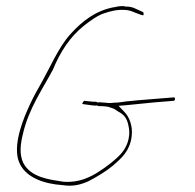

<svg xmlns="http://www.w3.org/2000/svg" viewBox="-20 -615 626 617"><path d="M45 -86C67 -44 121 -24 182 -20C213 -15 238 -21 263 -32C290 -46 319 -63 342 -82C372 -108 397 -130 403 -176C408 -211 394 -241 380 -255L361 -275L386 -277C406 -279 435 -282 476 -286L538 -291C539 -291 541 -293 542 -294C542 -295 543 -299 541 -302H538L475 -297C434 -294 405 -291 385 -289C371 -287 360 -285 346 -285C341 -284 335 -284 329 -284C323 -284 313 -286 306 -286H304C301 -287 298 -286 294 -286H292C290 -289 286 -288 282 -288H281C268 -289 259 -290 250 -291C248 -289 246 -286 244 -281C253 -279 268 -278 280 -276H283C286 -275 288 -276 291 -276H293C295 -273 300 -274 305 -274C312 -274 320 -273 326 -272H327L342 -267C348 -265 352 -262 359 -257C376 -248 388 -238 393 -210C402 -170 384 -138 369 -121C351 -101 322 -79 300 -65C270 -45 232 -27 184 -31C139 -38 80 -44 55 -91C41 -120 46 -154 54 -186C72 -265 118 -331 150 -391C174 -450 206 -497 248 -531C267 -546 293 -566 317 -573C335 -579 357 -585 382 -583C392 -583 404 -579 415 -574L434 -567C437 -567 438 -565 440 -566C443 -567 441 -576 440 -576L418 -586C405 -593 394 -594 382 -594H381V-595C370 -596 360 -595 349 -592H347C287 -581 244 -547 206 -505C167 -462 140 -395 103 -331C90 -309 78 -284 67 -259C47 -213 19 -134 45 -86ZM382 -584C382 -584 382 -583 382 -583C382 -583 382 -584 382 -584ZM538 -303C538 -303 538 -302 538 -302C538 -302 538 -303 538 -303Z"/></svg>

Font: Stray Cat
Style: HlCn
Weight: 100
Version: Version 1.0